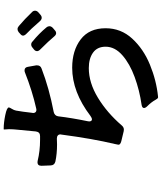

<svg xmlns="http://www.w3.org/2000/svg" viewBox="62 -900 876 1040"><g transform="rotate(-90 500.0 -380.0)"><path d="M867 -246Q867 -163 811 -102Q755 -41 670 -6Q585 29 497 38Q491 39 488 36.5Q485 34 479 24Q467 2 445 -20Q435 -30 435 -38Q435 -48 452 -51Q530 -62 602.5 -88.5Q675 -115 721 -155.5Q767 -196 767 -246Q767 -291 735 -314Q703 -337 651 -337Q572 -337 490.5 -287.5Q409 -238 341 -159Q331 -147 318 -147Q312 -147 309 -148L255 -161Q232 -167 237 -181L240 -196Q269 -318 291 -485L292 -491Q292 -500 286 -505Q280 -510 269 -510Q258 -509 238 -509Q187 -509 145 -518Q125 -523 124 -543Q122 -577 122 -593Q122 -615 141 -615Q146 -615 149 -614Q202 -601 262 -601H283Q305 -601 308 -624Q311 -653 318 -729Q320 -749 320 -763V-773Q320 -777 319 -787.5Q318 -798 320 -798H323Q355 -798 396.5 -789.5Q438 -781 438 -770Q438 -766 430.5 -754Q423 -742 421 -731Q415 -699 409 -645L408 -639Q408 -628 415 -623.5Q422 -619 433 -622Q527 -643 628 -683Q632 -685 639 -685Q655 -685 658 -667L666 -622V-617Q666 -599 649 -593Q543 -552 413 -527Q393 -522 390 -503Q381 -428 363 -341Q361 -332 364 -326Q367 -320 373 -320Q381 -320 392 -328Q522 -427 653 -427Q746 -427 806.5 -381Q867 -335 867 -246ZM862 -723Q871 -723 879 -716Q917 -684 954 -645Q962 -638 962 -628Q962 -619 954 -611Q949 -606 939 -598Q932 -592 924 -592Q915 -592 906 -601Q859 -655 837 -675Q827 -685 827 -693Q827 -701 836 -708L846 -717Q854 -723 862 -723ZM779 -649Q788 -649 795 -642Q838 -607 872 -566Q878 -559 878 -550Q878 -541 869 -532L856 -521Q849 -514 840 -514Q831 -514 822 -525Q799 -553 752 -600Q743 -609 743 -617Q743 -627 752 -634L762 -642Q770 -649 779 -649Z"/></g></svg>

Font: Shippori Gochic B2 Bold
Style: Regular
Weight: 700
Designer: FONTDASU
Foundry: FONTDASU / Google Inc. / but / Adobe
Version: Version 1.130